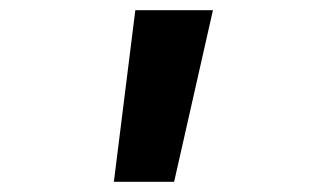

<svg xmlns="http://www.w3.org/2000/svg" viewBox="-20 -835 640 376"><path d="M245 -815H397L321 -479H203Z"/></svg>

Font: JuliaMono SemiBold
Style: Regular
Weight: 600
Monospace: yes
Designer: cormullion
Foundry: corm
Version: Version 0.055; ttfautohint (v1.8.4)